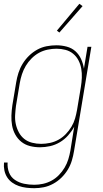

<svg xmlns="http://www.w3.org/2000/svg" viewBox="-22 -766 542 1009"><path d="M158 223Q137 223 116.5 220.5Q96 218 77 211.5Q58 205 42 193.5Q26 182 15.5 165.5Q5 149 1 129Q-3 109 -1 88H18Q16 116 25.5 140.5Q35 165 56.5 179.5Q78 194 104 199.5Q130 205 158 205Q181 205 204 200Q227 195 248.5 183.5Q270 172 287.5 154Q305 136 317.5 115Q330 94 337 71Q344 48 348 25L368 -100Q355 -76 336 -54.5Q317 -33 292.5 -18.5Q268 -4 241 2Q214 8 188 8Q161 8 135.5 1.5Q110 -5 90.5 -20.5Q71 -36 58.5 -58.5Q46 -81 41.5 -106.5Q37 -132 38 -159Q39 -186 43 -213L63 -333Q67 -358 75 -383Q83 -408 97 -431Q111 -454 130.5 -473Q150 -492 173.5 -505Q197 -518 223 -523Q249 -528 274 -528Q302 -528 328.5 -521Q355 -514 374 -497Q393 -480 404 -456Q415 -432 419 -405L438 -520H458L367 28Q363 53 355.5 78Q348 103 334 126Q320 149 300.5 168Q281 187 257 200Q233 213 208 218Q183 223 158 223ZM194 -10Q217 -10 240.5 -15Q264 -20 285 -31.5Q306 -43 323.5 -61Q341 -79 353.5 -100Q366 -121 372.5 -143.5Q379 -166 383 -189L403 -309Q407 -333 408 -357.5Q409 -382 405 -405Q401 -428 390.5 -448.5Q380 -469 362.5 -483.5Q345 -498 322 -504Q299 -510 275 -510Q252 -510 228 -505Q204 -500 183 -488.5Q162 -477 144 -459Q126 -441 113.5 -420Q101 -399 93.5 -376Q86 -353 82 -330L62 -210Q59 -186 57.5 -161.5Q56 -137 61 -114Q66 -91 77 -70.5Q88 -50 105.5 -36Q123 -22 146.5 -16Q170 -10 194 -10ZM290 -595 277 -605 395 -746 412 -734Z"/></svg>

Font: Iosevka Curly Thin
Style: Italic
Weight: 100
Italic angle: -9°
Monospace: yes
Designer: Belleve Invis
Foundry: Belleve Invis
Version: Version 22.1.2; ttfautohint (v1.8.4)